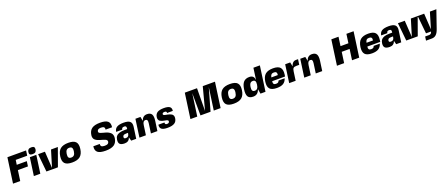

<svg xmlns="http://www.w3.org/2000/svg" viewBox="182 -2787 11676 5024"><g transform="rotate(-20 6020.0 -275.0)"><path d="M669 -560H349L330 -430H610L591 -290H311L270 0H70L168 -700H688Z M830 0H650L720 -500H900ZM843 -730Q895 -730 916 -708.5Q937 -687 930 -640Q927 -616 918.5 -599Q910 -582 896.5 -571Q883 -560 863.5 -555Q844 -550 817 -550Q765 -550 744 -571.5Q723 -593 730 -640Q733 -664 741.5 -681Q750 -698 763.5 -709Q777 -720 796.5 -725Q816 -730 843 -730Z M1320 0H1000L950 -500H1140L1169 -37L1310 -500H1500Z M1569.5 -448.5Q1645 -510 1792 -510Q1939 -510 1996.5 -448Q2054 -386 2035 -249.5Q2016 -113 1941 -51.5Q1866 10 1719 10Q1572 10 1514 -52Q1456 -114 1475 -250.5Q1494 -387 1569.5 -448.5ZM1855 -250Q1862 -295 1855 -324Q1848 -353 1828.5 -366.5Q1809 -380 1773 -380Q1721 -380 1693 -349Q1665 -318 1655.5 -250Q1646 -182 1665 -151Q1684 -120 1736.5 -120Q1789 -120 1817.5 -151Q1846 -182 1855 -250Z M2623 -520Q2620 -501 2635.5 -486.5Q2651 -472 2678 -463.5Q2705 -455 2739.5 -445Q2774 -435 2810 -425.5Q2846 -416 2879.5 -398Q2913 -380 2938 -357Q2963 -334 2974.5 -296Q2986 -258 2980 -210Q2963 -89 2884 -34.5Q2805 20 2647.5 20Q2490 20 2426 -32Q2362 -84 2378 -200H2558Q2551 -153 2576.5 -131.5Q2602 -110 2665 -110Q2723 -110 2751.5 -126.5Q2780 -143 2785 -180Q2789 -205 2774.5 -223.5Q2760 -242 2733 -252.5Q2706 -263 2672 -274Q2638 -285 2601.5 -294Q2565 -303 2531.5 -319Q2498 -335 2472.5 -355.5Q2447 -376 2435 -410.5Q2423 -445 2429 -490Q2446 -611 2522.5 -665.5Q2599 -720 2751 -720Q2903 -720 2965 -668Q3027 -616 3010 -500H2830Q2837 -547 2814 -568.5Q2791 -590 2733 -590Q2698 -590 2675 -582.5Q2652 -575 2639.5 -560Q2627 -545 2623 -520Z M3021 -150Q3029 -210 3060.5 -247Q3092 -284 3149.5 -302Q3207 -320 3295 -320H3365L3368 -340Q3373 -377 3359.5 -393.5Q3346 -410 3312 -410Q3289 -410 3274 -403.5Q3259 -397 3250.5 -384Q3242 -371 3239 -350H3069Q3081 -434 3143.5 -472Q3206 -510 3332 -510Q3458 -510 3508.5 -465Q3559 -420 3545 -320L3500 0H3360L3334 -100Q3313 -43 3275 -16.5Q3237 10 3179 10Q3084 10 3046.5 -28Q3009 -66 3021 -150ZM3301 -220Q3268 -220 3248.5 -214.5Q3229 -209 3217.5 -196Q3206 -183 3202 -160Q3200 -146 3202.5 -136.5Q3205 -127 3211.5 -121Q3218 -115 3228.5 -112.5Q3239 -110 3255 -110Q3297 -110 3319 -131.5Q3341 -153 3348 -200L3351 -220Z M3800 -500 3823 -382Q3845 -448 3884 -479Q3923 -510 3982 -510Q4076 -510 4111 -453Q4146 -396 4128 -270L4090 0H3910L3948 -270Q3956 -328 3943 -354Q3930 -380 3893.5 -380Q3857 -380 3836.5 -354Q3816 -328 3808 -270L3770 0H3590L3660 -500Z M4372 -369Q4370 -353 4385 -343Q4400 -333 4425.5 -327.5Q4451 -322 4482.5 -316.5Q4514 -311 4544.5 -300.5Q4575 -290 4599 -274.5Q4623 -259 4635.5 -229.5Q4648 -200 4642 -159Q4636 -114 4617.5 -82Q4599 -50 4565.5 -29.5Q4532 -9 4484.5 1Q4437 11 4372 11Q4255 11 4207 -27Q4159 -65 4171 -149H4341Q4338 -128 4342.5 -115Q4347 -102 4359 -95.5Q4371 -89 4392 -89Q4424 -89 4440 -101Q4456 -113 4460 -139Q4462 -157 4447.5 -168Q4433 -179 4408.5 -185Q4384 -191 4353.5 -196Q4323 -201 4293.5 -210.5Q4264 -220 4240.5 -235Q4217 -250 4205 -279Q4193 -308 4199 -349Q4211 -433 4271 -471Q4331 -509 4452 -509Q4567 -509 4614.5 -473.5Q4662 -438 4650 -359H4490Q4494 -385 4481.5 -397Q4469 -409 4437.5 -409Q4406 -409 4390.5 -399.5Q4375 -390 4372 -369Z M5108 -700H5448L5442 -69L5608 -700H5948L5850 0H5660L5748 -624L5570 0H5290L5287 -622L5200 0H5010Z M6069.5 -448.5Q6145 -510 6292 -510Q6439 -510 6496.5 -448Q6554 -386 6535 -249.5Q6516 -113 6441 -51.5Q6366 10 6219 10Q6072 10 6014 -52Q5956 -114 5975 -250.5Q5994 -387 6069.5 -448.5ZM6355 -250Q6362 -295 6355 -324Q6348 -353 6328.5 -366.5Q6309 -380 6273 -380Q6221 -380 6193 -349Q6165 -318 6155.5 -250Q6146 -182 6165 -151Q6184 -120 6236.5 -120Q6289 -120 6317.5 -151Q6346 -182 6355 -250Z M6938 -131Q6913 -58 6869 -23.5Q6825 11 6758 11Q6653 11 6614.5 -51Q6576 -113 6595 -249.5Q6614 -386 6670.5 -447.5Q6727 -509 6832 -509Q6876 -509 6906 -494Q6936 -479 6952.5 -448Q6969 -417 6972 -368L7018 -699H7198L7100 1H6960ZM6883 -380Q6852 -380 6830 -366.5Q6808 -353 6795 -324.5Q6782 -296 6775 -250Q6766 -182 6783 -151Q6800 -120 6847 -120Q6894 -120 6920 -151Q6946 -182 6955.5 -250Q6965 -318 6948 -349Q6931 -380 6883 -380Z M7358 -200Q7351 -148 7369 -124Q7387 -100 7433 -100Q7457 -100 7474.5 -106.5Q7492 -113 7503.5 -126Q7515 -139 7522 -160H7692Q7664 -71 7599 -30.5Q7534 10 7419 10Q7277 10 7221.5 -52Q7166 -114 7185 -250.5Q7204 -387 7277 -448.5Q7350 -510 7491.5 -510Q7633 -510 7688.5 -448Q7744 -386 7725 -250L7718 -200ZM7373 -300H7553Q7561 -353 7542.5 -376.5Q7524 -400 7477 -400Q7430 -400 7405.5 -376Q7381 -352 7373 -300Z M7975 -250 7940 0H7760L7830 -500H7970L7994 -381Q8008 -426 8028 -454.5Q8048 -483 8073.5 -496.5Q8099 -510 8132 -510H8192L8171 -360H8091Q8032 -360 8008 -338Q7984 -316 7975 -250Z M8390 -500 8413 -382Q8435 -448 8474 -479Q8513 -510 8572 -510Q8666 -510 8701 -453Q8736 -396 8718 -270L8680 0H8500L8538 -270Q8546 -328 8533 -354Q8520 -380 8483.5 -380Q8447 -380 8426.5 -354Q8406 -328 8398 -270L8360 0H8180L8250 -500Z M9608 -700H9808L9710 0H9510L9552 -300H9332L9290 0H9090L9188 -700H9388L9353 -450H9573Z M10008 -200Q10001 -148 10019 -124Q10037 -100 10083 -100Q10107 -100 10124.5 -106.5Q10142 -113 10153.5 -126Q10165 -139 10172 -160H10342Q10314 -71 10249 -30.5Q10184 10 10069 10Q9927 10 9871.5 -52Q9816 -114 9835 -250.5Q9854 -387 9927 -448.5Q10000 -510 10141.5 -510Q10283 -510 10338.5 -448Q10394 -386 10375 -250L10368 -200ZM10023 -300H10203Q10211 -353 10192.5 -376.5Q10174 -400 10127 -400Q10080 -400 10055.5 -376Q10031 -352 10023 -300Z M10401 -150Q10409 -210 10440.5 -247Q10472 -284 10529.5 -302Q10587 -320 10675 -320H10745L10748 -340Q10753 -377 10739.5 -393.5Q10726 -410 10692 -410Q10669 -410 10654 -403.5Q10639 -397 10630.5 -384Q10622 -371 10619 -350H10449Q10461 -434 10523.5 -472Q10586 -510 10712 -510Q10838 -510 10888.5 -465Q10939 -420 10925 -320L10880 0H10740L10714 -100Q10693 -43 10655 -16.5Q10617 10 10559 10Q10464 10 10426.5 -28Q10389 -66 10401 -150ZM10681 -220Q10648 -220 10628.5 -214.5Q10609 -209 10597.5 -196Q10586 -183 10582 -160Q10580 -146 10582.5 -136.5Q10585 -127 10591.5 -121Q10598 -115 10608.5 -112.5Q10619 -110 10635 -110Q10677 -110 10699 -131.5Q10721 -153 10728 -200L10731 -220Z M11340 0H11020L10970 -500H11160L11189 -37L11330 -500H11520Z M11727 -56 11860 -500H12040L11871 -10Q11854 40 11833.5 75.5Q11813 111 11788 134.5Q11763 158 11732.5 169Q11702 180 11665 180H11505L11520 70H11630Q11662 70 11681 53.5Q11700 37 11710 0H11570L11520 -500H11700Z"/></g></svg>

Font: Fivo Sans Modern Heavy
Style: Regular
Weight: 900
Designer: Alexander Slobzheninov
Foundry: Alexander Slobzheninov
Version: 1.0